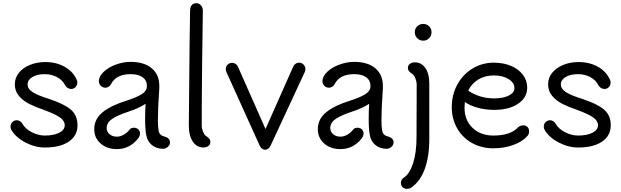

<svg xmlns="http://www.w3.org/2000/svg" viewBox="-20 -910 3897 1204"><path d="M51 -96Q46 -104 46 -116Q46 -133 57.5 -144.5Q69 -156 86 -156Q95 -156 104.5 -150.5Q114 -145 119 -136Q139 -101 180 -80.5Q221 -60 261 -60Q316 -60 351 -77.5Q386 -95 386 -125Q386 -152 356 -173.5Q326 -195 252 -222Q200 -240 163 -258.5Q126 -277 99.5 -307.5Q73 -338 73 -381Q73 -422 98.5 -453.5Q124 -485 168 -503Q212 -521 264 -521Q332 -521 385 -491.5Q438 -462 461 -410Q465 -403 465 -393Q465 -376 454 -364Q443 -352 426 -352Q415 -352 404.5 -358.5Q394 -365 388 -376Q373 -407 338.5 -426Q304 -445 260 -445Q213 -445 183 -427Q153 -409 153 -381Q153 -352 186 -331.5Q219 -311 284 -291Q379 -260 422.5 -224Q466 -188 466 -125Q466 -59 411.5 -22Q357 15 261 15Q200 15 139.5 -16.5Q79 -48 51 -96Z M1046 -17Q1046 -1 1032.5 11Q1019 23 1001 23Q962 23 933 0Q904 -23 897 -63Q890 -99 890 -167Q890 -213 893 -259Q850 -231 786 -210Q716 -187 682.5 -164Q649 -141 649 -107Q649 -84 667 -68.5Q685 -53 713 -53Q733 -53 754.5 -64.5Q776 -76 793 -98Q802 -109 820 -109Q837 -109 847.5 -98.5Q858 -88 858 -71Q858 -65 854.5 -56.5Q851 -48 847 -43Q794 25 713 25Q651 25 611 -10Q571 -45 571 -100Q571 -164 624 -206.5Q677 -249 771 -278Q834 -298 867.5 -318.5Q901 -339 901 -369V-374Q901 -406 874.5 -425.5Q848 -445 799 -445Q708 -445 676 -382Q671 -372 661 -366Q651 -360 641 -360Q624 -360 612 -372Q600 -384 600 -400Q600 -431 630 -459.5Q660 -488 706.5 -505Q753 -522 799 -522Q884 -522 931.5 -482Q979 -442 979 -371V-358Q970 -226 970 -154Q970 -115 975 -88Q978 -74 988 -65Q998 -56 1009 -55Q1046 -45 1046 -17Z M1245 -123Q1245 -104 1253 -84.5Q1261 -65 1271 -58Q1285 -49 1292 -40.5Q1299 -32 1299 -19Q1299 -3 1286 6Q1273 15 1255 15Q1215 15 1189.5 -21.5Q1164 -58 1164 -125Q1170 -804 1172 -845Q1173 -867 1183 -878.5Q1193 -890 1211 -890Q1229 -890 1240.5 -876Q1252 -862 1252 -845Q1250 -750 1247.5 -510.5Q1245 -271 1245 -123Z M1895 -478Q1895 -469 1892 -460L1677 3Q1664 29 1642 29Q1632 29 1623 22Q1614 15 1608 2L1399 -460Q1396 -469 1396 -477Q1396 -494 1407.5 -505Q1419 -516 1436 -516Q1447 -516 1457 -509.5Q1467 -503 1472 -492L1645 -101L1819 -493Q1824 -504 1834 -510.5Q1844 -517 1855 -517Q1872 -517 1883.5 -505Q1895 -493 1895 -478Z M2448 -17Q2448 -1 2434.5 11Q2421 23 2403 23Q2364 23 2335 0Q2306 -23 2299 -63Q2292 -99 2292 -167Q2292 -213 2295 -259Q2252 -231 2188 -210Q2118 -187 2084.5 -164Q2051 -141 2051 -107Q2051 -84 2069 -68.5Q2087 -53 2115 -53Q2135 -53 2156.5 -64.5Q2178 -76 2195 -98Q2204 -109 2222 -109Q2239 -109 2249.5 -98.5Q2260 -88 2260 -71Q2260 -65 2256.5 -56.5Q2253 -48 2249 -43Q2196 25 2115 25Q2053 25 2013 -10Q1973 -45 1973 -100Q1973 -164 2026 -206.5Q2079 -249 2173 -278Q2236 -298 2269.5 -318.5Q2303 -339 2303 -369V-374Q2303 -406 2276.5 -425.5Q2250 -445 2201 -445Q2110 -445 2078 -382Q2073 -372 2063 -366Q2053 -360 2043 -360Q2026 -360 2014 -372Q2002 -384 2002 -400Q2002 -431 2032 -459.5Q2062 -488 2108.5 -505Q2155 -522 2201 -522Q2286 -522 2333.5 -482Q2381 -442 2381 -371V-358Q2372 -226 2372 -154Q2372 -115 2377 -88Q2380 -74 2390 -65Q2400 -56 2411 -55Q2448 -45 2448 -17Z M2581 -708Q2581 -730 2596.5 -745Q2612 -760 2634 -760Q2656 -760 2671 -745Q2686 -730 2686 -708Q2686 -686 2671 -670.5Q2656 -655 2634 -655Q2612 -655 2596.5 -670.5Q2581 -686 2581 -708ZM2494 237Q2494 227 2498.5 218.5Q2503 210 2511 205Q2548 182 2570 115Q2592 48 2592 -51Q2592 -264 2593 -378Q2593 -397 2585 -418Q2577 -439 2566 -446Q2552 -455 2545 -463.5Q2538 -472 2538 -485Q2538 -501 2551 -510Q2564 -519 2582 -519Q2623 -519 2648 -482.5Q2673 -446 2672 -379V-40Q2672 72 2643.5 150Q2615 228 2558 267Q2548 274 2531 274Q2515 274 2504.5 263.5Q2494 253 2494 237Z M3298 -88Q3298 -69 3288 -58Q3257 -22 3199 -1Q3141 20 3074 20Q3000 20 2940.5 -13Q2881 -46 2847 -105Q2813 -164 2813 -238Q2813 -316 2848 -380Q2883 -444 2943.5 -480.5Q3004 -517 3077 -517Q3137 -517 3184.5 -497Q3232 -477 3259 -441Q3286 -405 3286 -361Q3286 -298 3229 -259.5Q3172 -221 3079 -221Q3025 -221 2977 -234Q2929 -247 2895 -270Q2893 -246 2893 -234Q2893 -156 2943.5 -108Q2994 -60 3074 -60Q3182 -60 3229 -112Q3243 -124 3262 -124Q3278 -124 3288 -113.5Q3298 -103 3298 -88ZM2916 -342Q2945 -321 2987 -307Q3029 -293 3079 -293Q3136 -293 3171 -311Q3206 -329 3206 -357Q3206 -391 3169.5 -414Q3133 -437 3077 -437Q3023 -437 2981 -412.5Q2939 -388 2916 -342Z M3395 -96Q3390 -104 3390 -116Q3390 -133 3401.5 -144.5Q3413 -156 3430 -156Q3439 -156 3448.5 -150.5Q3458 -145 3463 -136Q3483 -101 3524 -80.5Q3565 -60 3605 -60Q3660 -60 3695 -77.5Q3730 -95 3730 -125Q3730 -152 3700 -173.5Q3670 -195 3596 -222Q3544 -240 3507 -258.5Q3470 -277 3443.5 -307.5Q3417 -338 3417 -381Q3417 -422 3442.5 -453.5Q3468 -485 3512 -503Q3556 -521 3608 -521Q3676 -521 3729 -491.5Q3782 -462 3805 -410Q3809 -403 3809 -393Q3809 -376 3798 -364Q3787 -352 3770 -352Q3759 -352 3748.5 -358.5Q3738 -365 3732 -376Q3717 -407 3682.5 -426Q3648 -445 3604 -445Q3557 -445 3527 -427Q3497 -409 3497 -381Q3497 -352 3530 -331.5Q3563 -311 3628 -291Q3723 -260 3766.5 -224Q3810 -188 3810 -125Q3810 -59 3755.5 -22Q3701 15 3605 15Q3544 15 3483.5 -16.5Q3423 -48 3395 -96Z"/></svg>

Font: Tsukimi Rounded Medium
Style: Regular
Weight: 500
Designer: Takashi Funayama
Foundry: Takashi Funayama
Version: Version 1.032; ttfautohint (v1.8.3)